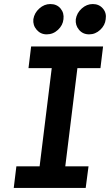

<svg xmlns="http://www.w3.org/2000/svg" viewBox="-20 -930 554 950"><path d="M48 0 61 -107H176L236 -593H121L134 -700H490L477 -593H363L303 -107H418L404 0ZM421 -760Q390 -760 371 -782.5Q352 -805 355 -835Q360 -866 384.5 -888Q409 -910 439 -910Q470 -910 489 -888Q508 -866 503 -835Q500 -805 476 -782.5Q452 -760 421 -760ZM211 -760Q181 -760 161.5 -782.5Q142 -805 145 -835Q150 -866 174.5 -888Q199 -910 229 -910Q261 -910 279.5 -888Q298 -866 294 -835Q291 -805 267 -782.5Q243 -760 211 -760Z"/></svg>

Font: Inclusive Sans SemiBold
Style: Italic
Weight: 600
Italic angle: -7°
Designer: Olivia King
Foundry: Olivia King
Version: Version 2.004